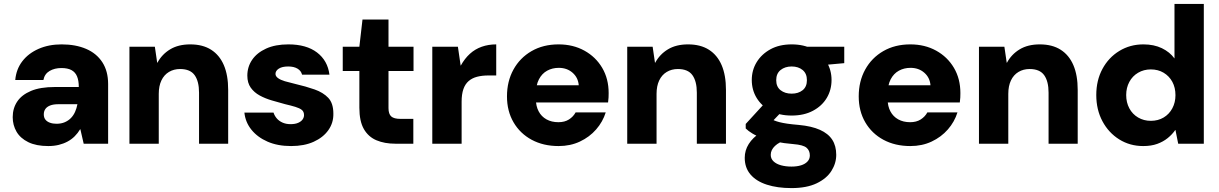

<svg xmlns="http://www.w3.org/2000/svg" viewBox="-20 -735 6236 982"><path d="M227 12Q165 12 124.5 -8Q84 -28 64.5 -61.5Q45 -95 45 -136Q45 -181 68 -215.5Q91 -250 138.5 -270Q186 -290 261 -290H383Q383 -323 374 -344.5Q365 -366 345.5 -376.5Q326 -387 294 -387Q259 -387 233.5 -372Q208 -357 202 -326H58Q63 -381 94 -421.5Q125 -462 177 -485Q229 -508 295 -508Q367 -508 420.5 -485Q474 -462 503.5 -416.5Q533 -371 533 -305V0H408L391 -74H390Q378 -54 362 -38Q346 -22 325.5 -11Q305 0 280.5 6Q256 12 227 12ZM269 -102Q293 -102 311.5 -110Q330 -118 343 -131.5Q356 -145 364 -163Q372 -181 376 -202H279Q253 -202 236.5 -195.5Q220 -189 212 -177.5Q204 -166 204 -150Q204 -134 212 -123.5Q220 -113 235 -107.5Q250 -102 269 -102Z M642 0V-496H772L784 -414H785Q808 -457 850 -482.5Q892 -508 953 -508Q1017 -508 1060 -480.5Q1103 -453 1125 -401.5Q1147 -350 1147 -275V0H998V-261Q998 -319 975.5 -350.5Q953 -382 901 -382Q869 -382 844 -367Q819 -352 805.5 -323.5Q792 -295 792 -255V0Z M1469 12Q1400 12 1348.5 -10.5Q1297 -33 1266 -71.5Q1235 -110 1230 -159H1379Q1384 -143 1395.5 -129.5Q1407 -116 1425 -108Q1443 -100 1466 -100Q1490 -100 1505.5 -107Q1521 -114 1528 -124.5Q1535 -135 1535 -146Q1535 -164 1523.5 -173Q1512 -182 1490.5 -188.5Q1469 -195 1439 -202Q1406 -211 1371.5 -221Q1337 -231 1308.5 -246.5Q1280 -262 1262.5 -286.5Q1245 -311 1245 -348Q1245 -393 1269.5 -429Q1294 -465 1341 -486.5Q1388 -508 1455 -508Q1547 -508 1601.5 -466.5Q1656 -425 1665 -353H1525Q1520 -373 1501.5 -384Q1483 -395 1454 -395Q1423 -395 1406 -384Q1389 -373 1389 -357Q1389 -345 1402 -335.5Q1415 -326 1437 -319.5Q1459 -313 1489 -306Q1545 -293 1589 -277.5Q1633 -262 1659 -234.5Q1685 -207 1685 -154Q1686 -107 1659.5 -69.5Q1633 -32 1584.5 -10Q1536 12 1469 12Z M2002 0Q1947 0 1905.5 -17.5Q1864 -35 1841 -75Q1818 -115 1818 -184V-372H1733V-496H1818L1834 -635H1967V-496H2095V-372H1967V-182Q1967 -152 1981 -139.5Q1995 -127 2028 -127H2094V0Z M2191 0V-496H2322L2336 -400H2337Q2357 -436 2383.5 -460Q2410 -484 2444 -496Q2478 -508 2518 -508V-349H2477Q2446 -349 2420.5 -342.5Q2395 -336 2377 -320.5Q2359 -305 2350 -279Q2341 -253 2341 -215V0Z M2837 12Q2759 12 2699.5 -20Q2640 -52 2606.5 -109.5Q2573 -167 2573 -242Q2573 -319 2606 -379Q2639 -439 2698.5 -473.5Q2758 -508 2837 -508Q2911 -508 2969 -476Q3027 -444 3060 -388Q3093 -332 3093 -259Q3093 -249 3092.5 -236.5Q3092 -224 3090 -211H2680V-299H2940Q2937 -338 2908.5 -363Q2880 -388 2838 -388Q2805 -388 2778.5 -373.5Q2752 -359 2736.5 -329.5Q2721 -300 2721 -255V-226Q2721 -192 2735 -165.5Q2749 -139 2775 -124.5Q2801 -110 2836 -110Q2868 -110 2890 -124Q2912 -138 2924 -160H3078Q3063 -112 3029 -73Q2995 -34 2946 -11Q2897 12 2837 12Z M3188 0V-496H3318L3330 -414H3331Q3354 -457 3396 -482.5Q3438 -508 3499 -508Q3563 -508 3606 -480.5Q3649 -453 3671 -401.5Q3693 -350 3693 -275V0H3544V-261Q3544 -319 3521.5 -350.5Q3499 -382 3447 -382Q3415 -382 3390 -367Q3365 -352 3351.5 -323.5Q3338 -295 3338 -255V0Z M4028 227Q3956 227 3902 209.5Q3848 192 3818.5 157.5Q3789 123 3789 72Q3789 34 3809.5 1.5Q3830 -31 3868 -56Q3906 -81 3960 -99L4007 -22Q3965 -9 3943.5 11.5Q3922 32 3922 57Q3922 77 3936.5 90.5Q3951 104 3975 110.5Q3999 117 4028 117Q4056 117 4077 110.5Q4098 104 4110 91Q4122 78 4122 60Q4122 35 4105 20.5Q4088 6 4038 2Q3989 -2 3950 -10Q3911 -18 3880.5 -28.5Q3850 -39 3828.5 -52Q3807 -65 3794 -78V-101L3904 -221L4002 -189L3874 -55L3920 -128Q3930 -123 3941 -118.5Q3952 -114 3967.5 -110Q3983 -106 4006.5 -102.5Q4030 -99 4066 -96Q4131 -90 4173.5 -71Q4216 -52 4236.5 -20.5Q4257 11 4257 57Q4257 100 4232.5 139Q4208 178 4157 202.5Q4106 227 4028 227ZM4029 -144Q3966 -144 3920.5 -168.5Q3875 -193 3850 -234Q3825 -275 3825 -326Q3825 -376 3850 -417Q3875 -458 3920.5 -483Q3966 -508 4029 -508Q4092 -508 4138 -483Q4184 -458 4208.5 -417Q4233 -376 4233 -326Q4233 -275 4208.5 -234Q4184 -193 4138 -168.5Q4092 -144 4029 -144ZM4029 -256Q4063 -256 4085 -273.5Q4107 -291 4107 -325Q4107 -359 4085 -377Q4063 -395 4029 -395Q3995 -395 3972.5 -377Q3950 -359 3950 -325Q3950 -291 3972.5 -273.5Q3995 -256 4029 -256ZM4111 -395 4090 -496H4298V-412Z M4636 12Q4558 12 4498.5 -20Q4439 -52 4405.5 -109.5Q4372 -167 4372 -242Q4372 -319 4405 -379Q4438 -439 4497.5 -473.5Q4557 -508 4636 -508Q4710 -508 4768 -476Q4826 -444 4859 -388Q4892 -332 4892 -259Q4892 -249 4891.5 -236.5Q4891 -224 4889 -211H4479V-299H4739Q4736 -338 4707.5 -363Q4679 -388 4637 -388Q4604 -388 4577.5 -373.5Q4551 -359 4535.5 -329.5Q4520 -300 4520 -255V-226Q4520 -192 4534 -165.5Q4548 -139 4574 -124.5Q4600 -110 4635 -110Q4667 -110 4689 -124Q4711 -138 4723 -160H4877Q4862 -112 4828 -73Q4794 -34 4745 -11Q4696 12 4636 12Z M4987 0V-496H5117L5129 -414H5130Q5153 -457 5195 -482.5Q5237 -508 5298 -508Q5362 -508 5405 -480.5Q5448 -453 5470 -401.5Q5492 -350 5492 -275V0H5343V-261Q5343 -319 5320.5 -350.5Q5298 -382 5246 -382Q5214 -382 5189 -367Q5164 -352 5150.5 -323.5Q5137 -295 5137 -255V0Z M5827 12Q5759 12 5704.5 -22Q5650 -56 5618.5 -115Q5587 -174 5587 -249Q5587 -324 5618.5 -382.5Q5650 -441 5705 -474.5Q5760 -508 5828 -508Q5882 -508 5922.5 -488.5Q5963 -469 5987 -436V-715H6137V0H6006L5992 -70H5991Q5975 -47 5952 -28.5Q5929 -10 5898.5 1Q5868 12 5827 12ZM5866 -117Q5903 -117 5931.5 -134Q5960 -151 5976 -181Q5992 -211 5992 -248Q5992 -287 5976 -316.5Q5960 -346 5931.5 -363Q5903 -380 5866 -380Q5830 -380 5801 -363Q5772 -346 5756 -316Q5740 -286 5740 -249Q5740 -211 5756 -181Q5772 -151 5801 -134Q5830 -117 5866 -117Z"/></svg>

Font: DM Sans 28pt Black
Style: Regular
Weight: 900
Version: Version 4.004;gftools[0.9.30]